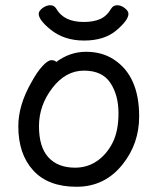

<svg xmlns="http://www.w3.org/2000/svg" viewBox="-20 -690 602 734"><path d="M471 -637Q471 -613 425 -574Q379 -535 301.5 -535Q224 -535 172 -578Q128 -614 128 -637Q128 -648 142.5 -659Q157 -670 172 -670Q187 -670 195 -657Q224 -606 300 -606Q337 -606 362.5 -617Q388 -628 405 -657Q413 -670 428 -670Q443 -670 457 -659Q471 -648 471 -637ZM195 -453Q247 -492 309 -492Q371 -492 416 -462Q512 -399 512 -245Q512 -141 449 -62Q381 24 272.5 24Q164 24 107 -38.5Q50 -101 50 -207Q50 -289 101 -377Q121 -414 142 -437Q163 -460 176.5 -460Q190 -460 195 -453ZM267 -49Q314 -49 351 -74.5Q388 -100 410.5 -144.5Q433 -189 433 -257.5Q433 -326 402 -373Q371 -420 301 -420Q231 -420 180 -353.5Q129 -287 129 -207.5Q129 -128 165 -88.5Q201 -49 267 -49Z"/></svg>

Font: ToneOZ-Pinyin-WenKai-Medium
Style: Medium
Weight: 700
Designer: Fontworks Inc.
Foundry: ToneOZ
Version: Version 0.240331